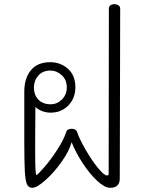

<svg xmlns="http://www.w3.org/2000/svg" viewBox="-20 -899 699 917"><path d="M554 -858 553 -421Q552 -296 552 -46Q552 -2 506 -2Q480 -2 444 -35.5Q408 -69 375 -119.5Q342 -170 322 -220Q311 -178 274.5 -126.5Q238 -75 197 -38.5Q156 -2 134 -2Q116 -2 108.5 -19.5Q101 -37 98.5 -81.5Q96 -126 96 -227V-462Q96 -525 127.5 -563.5Q159 -602 220 -602Q269 -602 304.5 -570.5Q340 -539 340 -482Q340 -430 306.5 -395.5Q273 -361 222 -361Q200 -361 181 -368.5Q162 -376 149 -388L148 -229V-169Q148 -63 154 -63Q159 -63 190 -98.5Q221 -134 252 -181.5Q283 -229 297 -270Q299 -277 306 -280.5Q313 -284 322 -284Q332 -284 339 -280Q346 -276 348 -269Q359 -236 388 -185.5Q417 -135 447 -98Q477 -61 491 -61Q499 -61 499 -68L500 -859Q500 -868 507.5 -873.5Q515 -879 526 -879Q538 -879 546 -873.5Q554 -868 554 -858ZM142 -481Q142 -445 163.5 -423Q185 -401 222 -401Q253 -401 276 -424Q299 -447 299 -482Q299 -518 275 -540Q251 -562 220 -562Q184 -562 163 -538Q142 -514 142 -481Z"/></svg>

Font: Mali Light
Style: Regular
Weight: 300
Designer: Kitiyaporn Chalermlarp | Katatrad Aksorn Co.,Ltd.
Foundry: Cadson Demak Co.,Ltd.
Version: Version 1.000; ttfautohint (v1.6)